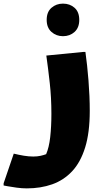

<svg xmlns="http://www.w3.org/2000/svg" viewBox="-60 -781 580 1061"><path d="M288 -581Q251 -581 224.5 -604.5Q198 -628 198 -671Q198 -715 224.5 -738Q251 -761 288 -761Q326 -761 352 -738Q378 -715 378 -671Q378 -628 352 -604.5Q326 -581 288 -581ZM16 68Q45 75 72 79.5Q99 84 124 84Q146 84 164 80Q182 76 195 71Q211 34 217.5 -23.5Q224 -81 224 -152Q224 -241 215 -322Q206 -403 196 -474L400 -494H412Q422 -424 429 -336.5Q436 -249 436 -168Q436 -48 410.5 34Q385 116 338.5 165.5Q292 215 228.5 237.5Q165 260 88 260Q62 260 32 256Q2 252 -19 248Q-40 244 -40 244V232Z"/></svg>

Font: Kufam Black
Style: Regular
Weight: 900
Designer: Wael Morcos, Artur Schmal
Foundry: Original Type
Version: Version 1.301; ttfautohint (v1.8.3)